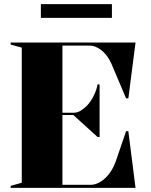

<svg xmlns="http://www.w3.org/2000/svg" viewBox="-20 -915 735 935"><path d="M32 0V-10L86 -25V-683L32 -698V-708H640L605 -436H594L522 -606Q502 -649 473 -671Q444 -693 418 -693H284V-366H339Q357 -366 373 -376Q389 -386 403 -400Q424 -422 438 -452Q452 -482 455 -504H465V-248H455L337 -355H284V-15H421Q455 -15 489 -44.5Q523 -74 543 -127L594 -276H605L640 0ZM179 -828V-895H525V-828Z"/></svg>

Font: Kalnia SemiBold
Style: Regular
Weight: 600
Designer: Frida Medrano
Foundry: Frida Medrano
Version: Version 1.105